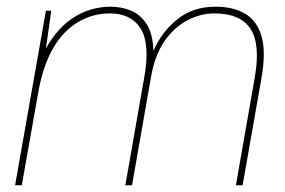

<svg xmlns="http://www.w3.org/2000/svg" viewBox="-20 -553 850 573"><path d="M25 0 117 -521H133L117 -408Q152 -471 201.5 -502Q251 -533 311 -533Q340 -533 368 -522.5Q396 -512 416 -483.5Q436 -455 438 -401Q461 -456 508 -494.5Q555 -533 623 -533Q677 -533 712.5 -511.5Q748 -490 761 -443Q774 -396 760 -318L704 0H684L740 -320Q758 -421 727.5 -467Q697 -513 620 -513Q578 -513 538.5 -492Q499 -471 470.5 -429.5Q442 -388 431 -325L374 0H354L411 -325Q428 -423 399.5 -468Q371 -513 308 -513Q256 -513 212 -486.5Q168 -460 138.5 -409Q109 -358 95 -282L45 0Z"/></svg>

Font: DM Sans 10pt Thin
Style: Italic
Weight: 250
Italic angle: -10°
Version: Version 4.004;gftools[0.9.30]